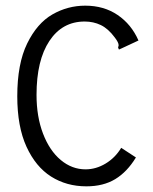

<svg xmlns="http://www.w3.org/2000/svg" viewBox="-20 -648 540 678"><path d="M41 -308Q41 -423 76 -494.5Q111 -566 165 -597Q219 -628 281 -628Q347 -628 395.5 -595Q444 -562 469 -505L409 -477L400 -473L397 -480L399 -488Q399 -498 385 -516Q362 -547 336 -559.5Q310 -572 279 -572Q200 -572 154.5 -503.5Q109 -435 109 -313Q109 -236 132 -176Q155 -116 194.5 -83Q234 -50 282 -50Q319 -50 353 -70.5Q387 -91 408 -126L460 -92Q429 -41 387 -15.5Q345 10 285 10Q215 10 160.5 -24.5Q106 -59 73.5 -130Q41 -201 41 -308Z"/></svg>

Font: Vazir Code FD
Style: Code-FD
Weight: 400
Foundry: DejaVu fonts team - Redesigned by Saber Rastikerdar
Version: Version 1.1.2